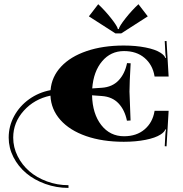

<svg xmlns="http://www.w3.org/2000/svg" viewBox="-20 -679 884 926"><path d="M564.7 -517.9H536.7L408.7 -600.1L453.7 -658.7Q486.5 -628.1 516 -590.7Q545.5 -553.3 548.5 -538.9H552.9Q555.9 -553.3 585.4 -590.7Q614.9 -628.1 647.7 -658.7L692.7 -600.1ZM223.8 -244.3Q229 -308.6 274.3 -357.3Q319.5 -406 397.9 -432.7Q476.4 -459.4 576.9 -459.4Q634.6 -459.4 682 -450Q729.5 -440.6 754.4 -424.4Q773.6 -411.7 777.5 -399.5L781 -400.3Q778 -410.8 777.5 -424.8L774.5 -480.8L783.2 -481.2L793.3 -309.9H725.5L725.1 -312.5Q715.9 -366.7 677.2 -399.7Q638.5 -432.7 578.2 -432.7Q514 -432.7 472.5 -383.5Q430.9 -334.4 424.8 -252.6L471.2 -255.7Q521.4 -259.2 551.8 -291.1Q582.2 -323 592.7 -374.6L610.1 -373.7Q604.5 -276.7 604.5 -237.3L609.7 -97.9L592.2 -97Q581.7 -148.6 551.6 -180.5Q521.4 -212.4 471.2 -215.9L424 -219.4Q426.1 -130.2 468.3 -76Q510.5 -21.9 578.2 -21.9Q638.5 -21.9 677.2 -54.9Q715.9 -87.8 725.1 -142L725.5 -144.7H793.3L783.2 26.7L774.5 26.2L777.5 -29.7Q778 -43.7 781 -54.2L777.5 -55.1Q773.6 -42.8 754.4 -30.2Q729.5 -14 682 -4.6Q634.6 4.8 576.9 4.8Q474.2 4.8 395.1 -22.7Q316 -50.3 271.2 -100.7Q226.4 -151.2 223.3 -217.7Q145.5 -201.5 94.6 -144.9Q43.7 -88.3 43.7 -15.3Q43.7 31.5 64.9 73.9Q86.1 116.3 121.7 147.1Q157.3 177.9 206.7 196Q256.1 214.2 310.3 214.2V227.3Q251.7 227.3 198.4 208Q145.1 188.8 106.4 156.2Q67.7 123.7 44.8 78.9Q21.9 34.1 21.9 -15.3Q21.9 -70.8 48.3 -119.3Q74.7 -167.8 120.6 -200.6Q166.5 -233.4 223.8 -244.3Z"/></svg>

Font: Wabroye
Style: Medium
Weight: 500
Designer: gluk
Foundry: gluk
Version: Version 0.14